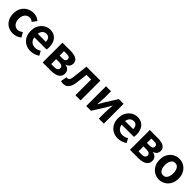

<svg xmlns="http://www.w3.org/2000/svg" viewBox="461 -2199 3837 3837"><g transform="rotate(45 2380.0 -280.5)"><path d="M316.8 13.8Q239.7 13.8 178 -21.1Q116.3 -55.9 80.2 -121.7Q44.2 -187.5 44.2 -279.9Q44.2 -372.8 83.8 -438.4Q123.4 -503.9 188.8 -538.7Q254.1 -573.5 329.5 -573.5Q382 -573.5 422.1 -556.2Q462.2 -538.8 492.9 -511.4L423.1 -417.6Q402.6 -435.6 381.9 -444.8Q361.2 -454 338.1 -454Q295.4 -454 262.9 -432.3Q230.3 -410.7 212.4 -371.7Q194.5 -332.7 194.5 -279.9Q194.5 -227.4 212.5 -188.2Q230.5 -148.9 261.7 -127.3Q292.9 -105.8 332.7 -105.8Q363.4 -105.8 391 -118.8Q418.7 -131.9 442 -150.9L500.4 -53.9Q460.4 -18.6 411.8 -2.4Q363.2 13.8 316.8 13.8Z M815.4 13.8Q736.9 13.8 673.7 -21.2Q610.5 -56.1 573.4 -121.9Q536.2 -187.7 536.2 -279.9Q536.2 -348.1 557.8 -402.2Q579.4 -456.3 616.6 -494.8Q653.8 -533.2 700.5 -553.4Q747.3 -573.5 796.7 -573.5Q874.1 -573.5 926 -539.3Q977.9 -505.1 1004.4 -444.7Q1030.8 -384.4 1030.8 -306.4Q1030.8 -285.9 1028.9 -267.6Q1026.9 -249.4 1024.1 -238.4H678.7Q684.9 -192.8 706.2 -162.1Q727.4 -131.4 760.1 -115.5Q792.8 -99.6 834.6 -99.6Q868.6 -99.6 899 -109.4Q929.3 -119.3 960.1 -138.2L1009.6 -47.9Q968.7 -19.8 918 -3Q867.4 13.8 815.4 13.8ZM676.4 -336.9H905.3Q905.3 -393.2 879.4 -426.7Q853.6 -460.2 799.1 -460.2Q770 -460.2 744.2 -446.4Q718.4 -432.6 700.4 -405.4Q682.4 -378.2 676.4 -336.9Z M1152.3 0V-559.8H1383.3Q1445.7 -559.8 1495.6 -545.8Q1545.5 -531.8 1574.7 -500.1Q1603.8 -468.5 1603.8 -413.4Q1603.8 -374.9 1581.1 -342.5Q1558.3 -310.2 1509.8 -296.8V-292Q1544.1 -284.5 1570.2 -268.3Q1596.4 -252.1 1611.3 -225.8Q1626.3 -199.4 1626.3 -160.9Q1626.3 -103.7 1595.3 -68.3Q1564.2 -33 1512.4 -16.5Q1460.6 0 1396.3 0ZM1295.1 -336.9H1372.1Q1420.9 -336.9 1441.9 -353.5Q1462.9 -370.1 1462.9 -398.1Q1462.9 -428.2 1442.2 -444.7Q1421.5 -461.2 1374.3 -461.2H1295.1ZM1295.1 -98.3H1386.9Q1437.5 -98.3 1460.4 -118.3Q1483.2 -138.2 1483.2 -170.5Q1483.2 -200.1 1459.3 -219.2Q1435.4 -238.4 1384.1 -238.4H1295.1Z M1736.5 13.8Q1718.3 13.8 1703.6 10.7Q1689 7.7 1674 2.3L1698.6 -130.2Q1705.1 -129.2 1711.7 -127.7Q1718.3 -126.2 1726 -126.2Q1751.2 -126.2 1767.8 -147.7Q1784.4 -169.2 1790.9 -218.9Q1801.9 -303.9 1810.9 -389.5Q1820 -475 1830.2 -559.8H2224.4V0H2077.7V-444.1H1946.3Q1938.7 -377.8 1930.7 -311.5Q1922.8 -245.1 1913.4 -178.6Q1900.2 -85.4 1856.4 -35.8Q1812.5 13.8 1736.5 13.8Z M2383.3 0V-559.8H2525.3V-383.2Q2525.3 -340.9 2521.1 -287.8Q2516.9 -234.6 2512.5 -182.4H2516Q2530.6 -208.2 2550.2 -241.8Q2569.7 -275.5 2583.4 -300.5L2746.4 -559.8H2880.7V0H2738.6V-176.4Q2738.6 -218.8 2743.3 -272Q2748 -325.2 2752.4 -377.4H2748.2Q2733.7 -352.4 2714.4 -317.9Q2695.2 -283.5 2680.5 -259.3L2516.8 0Z M3283.4 13.8Q3204.9 13.8 3141.7 -21.2Q3078.5 -56.1 3041.4 -121.9Q3004.2 -187.7 3004.2 -279.9Q3004.2 -348.1 3025.8 -402.2Q3047.4 -456.3 3084.6 -494.8Q3121.8 -533.2 3168.5 -553.4Q3215.3 -573.5 3264.7 -573.5Q3342.1 -573.5 3394 -539.3Q3445.9 -505.1 3472.4 -444.7Q3498.8 -384.4 3498.8 -306.4Q3498.8 -285.9 3496.9 -267.6Q3494.9 -249.4 3492.1 -238.4H3146.7Q3152.9 -192.8 3174.2 -162.1Q3195.4 -131.4 3228.1 -115.5Q3260.8 -99.6 3302.6 -99.6Q3336.6 -99.6 3367 -109.4Q3397.3 -119.3 3428.1 -138.2L3477.6 -47.9Q3436.7 -19.8 3386 -3Q3335.4 13.8 3283.4 13.8ZM3144.4 -336.9H3373.3Q3373.3 -393.2 3347.4 -426.7Q3321.6 -460.2 3267.1 -460.2Q3238 -460.2 3212.2 -446.4Q3186.4 -432.6 3168.4 -405.4Q3150.4 -378.2 3144.4 -336.9Z M3620.3 0V-559.8H3851.3Q3913.7 -559.8 3963.6 -545.8Q4013.5 -531.8 4042.7 -500.1Q4071.8 -468.5 4071.8 -413.4Q4071.8 -374.9 4049.1 -342.5Q4026.3 -310.2 3977.8 -296.8V-292Q4012.1 -284.5 4038.2 -268.3Q4064.4 -252.1 4079.3 -225.8Q4094.3 -199.4 4094.3 -160.9Q4094.3 -103.7 4063.3 -68.3Q4032.2 -33 3980.4 -16.5Q3928.6 0 3864.3 0ZM3763.1 -336.9H3840.1Q3888.9 -336.9 3909.9 -353.5Q3930.9 -370.1 3930.9 -398.1Q3930.9 -428.2 3910.2 -444.7Q3889.5 -461.2 3842.3 -461.2H3763.1ZM3763.1 -98.3H3854.9Q3905.5 -98.3 3928.4 -118.3Q3951.2 -138.2 3951.2 -170.5Q3951.2 -200.1 3927.3 -219.2Q3903.4 -238.4 3852.1 -238.4H3763.1Z M4447.3 13.8Q4377.3 13.8 4315.6 -21.1Q4253.9 -55.9 4216 -121.7Q4178.2 -187.5 4178.2 -279.9Q4178.2 -372.8 4216 -438.4Q4253.9 -503.9 4315.6 -538.7Q4377.3 -573.5 4447.3 -573.5Q4499.7 -573.5 4548.1 -553.9Q4596.4 -534.2 4634 -496.4Q4671.6 -458.5 4693.6 -404.2Q4715.6 -349.8 4715.6 -279.9Q4715.6 -187.5 4677.6 -121.7Q4639.7 -55.9 4578.5 -21.1Q4517.3 13.8 4447.3 13.8ZM4447.3 -105.8Q4485.3 -105.8 4511.9 -127.3Q4538.5 -148.9 4552 -188.2Q4565.5 -227.4 4565.5 -279.9Q4565.5 -332.7 4552 -371.7Q4538.5 -410.7 4511.9 -432.3Q4485.3 -454 4447.3 -454Q4409.2 -454 4382.7 -432.3Q4356.1 -410.7 4342.3 -371.7Q4328.5 -332.7 4328.5 -279.9Q4328.5 -227.4 4342.3 -188.2Q4356.1 -148.9 4382.7 -127.3Q4409.2 -105.8 4447.3 -105.8Z"/></g></svg>

Font: Shanggu Sans SC VF
Style: Regular
Weight: 250
Designer: GuiWonder
Version: Version 1.021